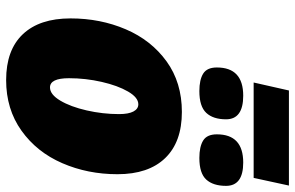

<svg xmlns="http://www.w3.org/2000/svg" viewBox="-188 -764 962 626"><g transform="rotate(90 293.0 -451.0)"><path d="M40 -200Q40 -297 75.5 -380Q111 -463 180 -513Q249 -563 345 -563Q443 -563 495.5 -508.5Q548 -454 548 -353Q548 -256 512 -173Q476 -90 406 -40Q336 10 241 10Q143 10 91.5 -44.5Q40 -99 40 -200ZM352 -358Q352 -389 343.5 -405Q335 -421 320 -421Q298 -421 278.5 -387.5Q259 -354 247 -301.5Q235 -249 235 -195Q235 -133 265 -133Q288 -133 308 -166.5Q328 -200 340 -252.5Q352 -305 352 -358ZM275 -912H585L560 -797H249ZM200 -677Q200 -763 292 -763Q369 -763 369 -707Q369 -665 348 -642.5Q327 -620 277 -620Q240 -620 220 -632.5Q200 -645 200 -677ZM418 -677Q418 -763 510 -763Q586 -763 586 -707Q586 -665 565.5 -642.5Q545 -620 495 -620Q458 -620 438 -632.5Q418 -645 418 -677Z"/></g></svg>

Font: Noto Sans Display Black
Style: Italic
Weight: 900
Italic angle: -12°
Designer: Monotype Design team
Foundry: Monotype Imaging Inc.
Version: Version 1.000